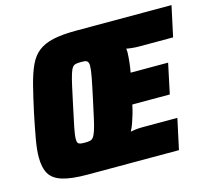

<svg xmlns="http://www.w3.org/2000/svg" viewBox="-99 -809 1034 930"><g transform="rotate(-15 417.5 -344.0)"><path d="M230 0Q150 0 104.5 -14Q59 -28 41 -59Q23 -90 23 -142Q23 -180 32.5 -233Q42 -286 56 -354Q73 -433 87.5 -489.5Q102 -546 120 -584.5Q138 -623 167 -645.5Q196 -668 241.5 -678Q287 -688 357 -688H835L802 -535H629Q612 -535 594.5 -537Q577 -539 569 -541Q569 -536 569.5 -531Q570 -526 570 -521Q569 -497 566.5 -473.5Q564 -450 559 -423H747L715 -272H527Q522 -248 515.5 -225.5Q509 -203 502 -183.5Q495 -164 486 -147Q494 -149 510.5 -151Q527 -153 548 -153H721L688 0ZM258 -153Q273 -153 283 -155Q293 -157 300 -166Q307 -175 314 -195.5Q321 -216 329 -252Q337 -288 349 -344Q364 -413 371 -450.5Q378 -488 378 -507Q378 -517 375.5 -522.5Q373 -528 368.5 -531Q364 -534 356.5 -534.5Q349 -535 339 -535Q324 -535 314 -533Q304 -531 297 -522Q290 -513 283.5 -492.5Q277 -472 269 -436.5Q261 -401 249 -344Q234 -275 226.5 -237Q219 -199 219 -181Q219 -167 223 -161.5Q227 -156 235.5 -154.5Q244 -153 258 -153Z"/></g></svg>

Font: Saira SemiCondensed Black
Style: Italic
Weight: 900
Width: 4
Italic angle: -12°
Designer: Hector Gatti with collaboration of the Omnibus-Type team
Foundry: Omnibus-Type
Version: Version 1.101